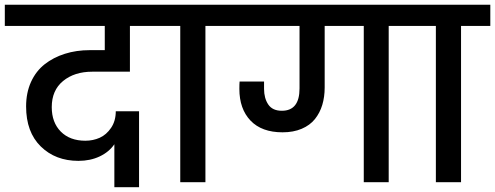

<svg xmlns="http://www.w3.org/2000/svg" viewBox="-44 -760 2065 801"><path d="M-23.9 -651.9V-740.2H633.8L632.8 -651.9H498V-460.9H340.8Q266.6 -460.9 219.2 -422.1Q171.9 -383.3 171.9 -313Q171.9 -249 209.7 -210.9Q247.6 -172.9 312 -172.9Q344.2 -172.9 372.1 -185.3Q399.9 -197.8 419.4 -226.6Q439 -255.4 439 -295.9H536.1V21H433.1V-158.2Q411.1 -126 371.8 -107.4Q332.5 -88.9 283.2 -88.9Q187.5 -88.9 126.2 -148.9Q64.9 -209 64.9 -315.9Q64.9 -373 85.4 -418.2Q106 -463.4 142.3 -491.9Q178.7 -520.5 226.6 -535.6Q274.4 -550.8 331.1 -550.8H393.1V-651.9Z M708 0V-651.9H585.9V-740.2H935.1V-651.9H813V0Z M1473.6 0V-651.9H1310.5V-395Q1310.5 -355.5 1300.5 -322.3Q1290.5 -289.1 1269.8 -263.2Q1249 -237.3 1214.6 -222.7Q1180.2 -208 1134.8 -208Q1047.9 -208 1001.2 -256.8Q954.6 -305.7 954.6 -389.2Q954.6 -410.2 955.6 -419.9H1057.6V-389.2Q1057.6 -350.1 1075.2 -324Q1092.8 -297.9 1131.8 -297.9Q1205.6 -297.9 1205.6 -391.1V-651.9H886.7V-740.2H1699.7V-651.9H1577.6V0Z M1774.4 0V-651.9H1652.3V-740.2H2001.5V-651.9H1879.4V0Z"/></svg>

Font: SVN-Poppins Medium
Style: Regular
Weight: 500
Designer: Ninad Kale (Devanagari), Jonny Pinhorn (Latin)
Foundry: Indian Type Foundry
Version: Version 3.002 2017